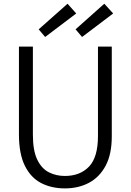

<svg xmlns="http://www.w3.org/2000/svg" viewBox="-20 -1024 719 1055"><path d="M336.2 11.2Q263.5 11.2 206.4 -18Q149.4 -47.3 116.8 -112.9Q84.1 -178.5 84.1 -285.5V-768H160.7V-284.1Q160.7 -196.8 184.5 -147.3Q208.2 -97.8 248.3 -77.4Q288.3 -57.1 336.2 -57.1Q419.8 -57.1 469.1 -108.5Q518.3 -159.8 518.3 -276.8V-768H594.2V-274.6Q594.2 -177.1 560.8 -114Q527.4 -50.9 469.3 -19.8Q411.3 11.2 336.2 11.2ZM228.1 -820.8 192.6 -862.8 351.2 -1003.5 398.8 -950ZM431 -820.8 395.2 -862.8 553.1 -1003.5 601.8 -950Z"/></svg>

Font: Yaldevi ExtraLight
Style: Regular
Weight: 200
Designer: Sol Matas, Rajitha Manaperi, Kosala Senevirathne
Foundry: Mooniak
Version: Version 1.100